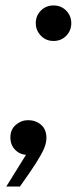

<svg xmlns="http://www.w3.org/2000/svg" viewBox="-20 -560 299 703"><path d="M176 -410Q148 -410 129.5 -429.5Q111 -449 111 -475Q111 -502 129.5 -521Q148 -540 176 -540Q204 -540 222.5 -521Q241 -502 241 -475Q241 -448 222.5 -429Q204 -410 176 -410ZM53 123H3L95 -25L104 1Q98 4 92.5 5.5Q87 7 80 7Q54 7 36 -11Q18 -29 18 -57Q18 -86 38 -103Q58 -120 83 -120Q111 -120 130.5 -103Q150 -86 150 -55Q150 -36 140.5 -14.5Q131 7 111.5 37.5Q92 68 60 113Z"/></svg>

Font: Be Vietnam Pro Variable Thin
Style: Italic
Weight: 100
Italic angle: -12°
Designer: Lam Bao, Tony Le, Vietanh Nguyen
Foundry: Yellow Type Foundry
Version: Version 1.002